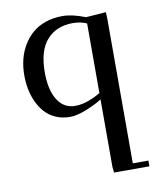

<svg xmlns="http://www.w3.org/2000/svg" viewBox="-84 -522 730 883"><g transform="rotate(-10 281.0 -81.0)"><path d="M47.9 -217.8Q47.9 -255.9 56.4 -290.8Q64.9 -325.7 82.8 -356Q100.6 -386.2 126 -408.4Q151.4 -430.7 187.5 -443.4Q223.6 -456.1 267.1 -456.1Q314 -456.1 374 -432.1L467.8 -439L469.2 -411.1V267.1H542V293.9H377L374 267.1V-47.9Q343.3 -28.8 299.1 -11Q254.9 6.8 223.1 6.8Q186 6.8 156 -6.6Q126 -20 106.2 -42Q86.4 -64 73 -93.5Q59.6 -123 53.7 -154.1Q47.9 -185.1 47.9 -217.8ZM143.1 -213.9Q143.1 -133.8 172.1 -86.4Q201.2 -39.1 254.9 -39.1Q286.6 -39.1 319.1 -51.5Q351.6 -64 374 -78.1V-402.8Q345.2 -416 308.1 -416Q232.9 -416 188 -366.5Q143.1 -316.9 143.1 -213.9Z"/></g></svg>

Font: Dehuti Alt
Style: Bold
Weight: 700
Version: Version 1.2